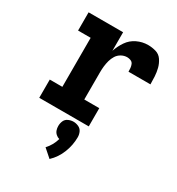

<svg xmlns="http://www.w3.org/2000/svg" viewBox="-187 -656 951 1031"><g transform="rotate(30 288.0 -140.5)"><path d="M64 0H371V-113H278V-281Q278 -300 280 -318.5Q282 -337 287 -355.5Q292 -374 302 -390Q312 -406 329 -415.5Q346 -425 365 -425Q376 -425 387 -420.5Q398 -416 402.5 -405.5Q407 -395 408 -383.5Q409 -372 409 -361H545Q545 -385 543.5 -410Q542 -435 536 -458.5Q530 -482 516 -503Q502 -524 478 -531Q454 -538 429 -538Q394 -538 361.5 -522.5Q329 -507 309 -477.5Q289 -448 278 -415V-530H64V-417H142V-113H64ZM276 257Q312 223 330.5 176Q349 129 349 80Q349 63 342 48Q335 33 319.5 26Q304 19 288 19Q272 19 256.5 26Q241 33 234.5 48Q228 63 228 80Q228 93 232 105Q236 117 246 126Q256 135 268 138Q262 159 251.5 178Q241 197 226 213Z"/></g></svg>

Font: Iosevka Sparkle Extrabold
Style: Regular
Weight: 800
Designer: Belleve Invis
Foundry: Belleve Invis
Version: Version 4.5.0; ttfautohint (v1.8.3)